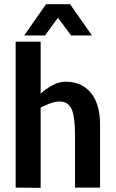

<svg xmlns="http://www.w3.org/2000/svg" viewBox="-20 -900 555 921"><path d="M175 1 55 0V-700H175V-451Q201 -474 231.5 -491Q262 -508 295 -508Q372 -508 416 -454.5Q460 -401 460 -302V0H340V-250Q340 -338 324 -375.5Q308 -413 265 -413Q244 -413 220.5 -404Q197 -395 175 -384ZM96 -730 201 -880H316L421 -730H321L258 -815L196 -730Z"/></svg>

Font: Epunda Sans SemiBold
Style: Regular
Weight: 600
Designer: Simon Atzbach
Foundry: typofactur
Version: Version 2.204; ttfautohint (v1.8.4.7-5d5b)